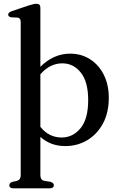

<svg xmlns="http://www.w3.org/2000/svg" viewBox="-20 -765 640 1020"><path d="M194.5 -724V-410Q227.5 -443.5 267.5 -461.8Q307.5 -480 352.5 -480Q412 -480 458.5 -450.2Q505 -420.5 531.5 -367.5Q558 -314.5 558 -245.5Q558 -166.5 527 -109Q496 -51.5 443.5 -20.2Q391 11 326.5 11Q248 11 194.5 -38V165.5Q194.5 191 214.5 195.5L248.5 201Q266 206.5 266 219Q266 235.5 243 235.5H51.5Q29.5 235.5 29.5 219Q29.5 207 46 201L69.5 196Q90 190 90 166V-649Q90 -669 73.5 -671.5L39.5 -673Q23.5 -676 23.5 -687.5Q23.5 -699 43.5 -706L134 -736.5Q160.5 -745 174 -745Q194.5 -745 194.5 -724ZM311 -428.5Q245.5 -428.5 194.5 -370.5V-91Q240 -34.5 307.5 -34.5Q367 -34.5 407.8 -83.8Q448.5 -133 448.5 -233Q448.5 -330 409.5 -379.2Q370.5 -428.5 311 -428.5Z"/></svg>

Font: Fraunces 9pt S000
Style: Regular
Weight: 400
Version: Version 1.000; ttfautohint (v1.8.3)